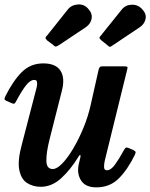

<svg xmlns="http://www.w3.org/2000/svg" viewBox="-23 -813 664 848"><path d="M1 -388.5Q35 -456.5 73.5 -494.8Q112 -533 168 -533Q224 -533 244.5 -500.2Q265 -467.5 250 -411L195.5 -196Q181 -138 181.8 -102.2Q182.5 -66.5 210 -66.5Q228.5 -66.5 252.5 -91.5Q276.5 -116.5 301 -158Q325.5 -199.5 346 -249.5Q366.5 -299.5 377.5 -349.5L412.5 -505Q414.5 -512.5 417.5 -516.2Q420.5 -520 429.5 -520H524.5Q536 -520 538.8 -518.2Q541.5 -516.5 539 -507L440 -104.5Q436.5 -90.5 436.5 -75.8Q436.5 -61 449.5 -61Q466.5 -61 484.5 -85.5Q502.5 -110 523.5 -148.5Q528.5 -157.5 532 -160.2Q535.5 -163 544.5 -159.5L564.5 -151Q573 -147 575.2 -143.2Q577.5 -139.5 572.5 -129Q540.5 -63.5 501.2 -24.5Q462 14.5 402.5 14.5Q355.5 14.5 336 -14.5Q316.5 -43.5 324 -84L332 -118Q334 -127.5 331 -128.2Q328 -129 324 -121.5Q289 -64 247.5 -26Q206 12 156.5 12Q122.5 12 96.2 -5Q70 -22 62 -63.5Q54 -105 74.5 -179L134.5 -410Q137 -418 139.5 -429.8Q142 -441.5 140.5 -450.8Q139 -460 128.5 -460Q110.5 -460 91.2 -435.2Q72 -410.5 49.5 -368Q45 -359.5 41.5 -356.2Q38 -353 28.5 -357.5L6.5 -367Q-2.5 -371 -3 -375Q-3.5 -379 1 -388.5ZM212 -614.5 184.5 -635Q177 -642.5 178.2 -646.8Q179.5 -651 186.5 -658L276 -770.5Q292 -791 319.8 -793.2Q347.5 -795.5 365.5 -775.5Q385.5 -754.5 381.8 -731.5Q378 -708.5 357 -693.5L239.5 -615Q230 -609 225 -607.5Q220 -606 212 -614.5ZM452.5 -612.5 424.5 -635Q417 -642 416.2 -645.2Q415.5 -648.5 422.5 -656L514.5 -770.5Q530.5 -791 557.8 -792.2Q585 -793.5 604 -773.5Q624.5 -752.5 620 -730Q615.5 -707.5 595.5 -693.5L470 -609.5Q463.5 -605.5 460.8 -606.2Q458 -607 452.5 -612.5Z"/></svg>

Font: Besley* Narrow Semi
Style: Italic
Weight: 600
Width: 4
Italic angle: -13°
Designer: Owen Earl
Foundry: indestructible type*
Version: Version 3.000; ttfautohint (v1.8.3)